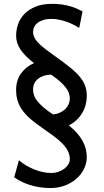

<svg xmlns="http://www.w3.org/2000/svg" viewBox="-20 -745 540 995"><path d="M341.8 -234.4Q341.8 -248 337.2 -262Q332.5 -275.9 321.3 -290.8Q310.1 -305.7 291.3 -322.5Q272.5 -339.4 244.6 -358.4Q202.1 -356.9 176.8 -336.2Q151.4 -315.4 151.4 -280.8Q151.4 -266.1 156.2 -251.5Q161.1 -236.8 173.1 -221.4Q185.1 -206.1 204.8 -189Q224.6 -171.9 254.9 -151.9Q274.4 -153.8 290.5 -161.1Q306.6 -168.5 317.9 -179.4Q329.1 -190.4 335.4 -204.6Q341.8 -218.8 341.8 -234.4ZM78.1 85.4Q94.7 100.1 115.5 112.3Q136.2 124.5 158.2 133.3Q180.2 142.1 202.4 146.7Q224.6 151.4 244.1 151.4Q265.6 151.4 283.4 145Q301.3 138.7 314.2 128.7Q327.1 118.7 334.5 106Q341.8 93.3 341.8 80.6Q341.8 57.1 331.5 37.1Q321.3 17.1 302.2 -2.2Q283.2 -21.5 256.6 -41Q230 -60.5 197.8 -83Q164.6 -106 139.6 -127.2Q114.7 -148.4 97.7 -171.4Q80.6 -194.3 72 -220.5Q63.5 -246.6 63.5 -278.8Q63.5 -329.1 88.9 -364.3Q114.3 -399.4 156.2 -418Q108.4 -454.6 85.9 -488.8Q63.5 -522.9 63.5 -559.1Q63.5 -588.9 73.2 -618.4Q83 -647.9 105.5 -671.6Q127.9 -695.3 163.6 -710.2Q199.2 -725.1 251.5 -725.1Q277.8 -725.1 301 -721.7Q324.2 -718.3 343.5 -712.6Q362.8 -707 378.9 -700Q395 -692.9 407.7 -686L390.6 -600.6Q378.4 -607.9 362.8 -616Q347.2 -624 328.9 -630.9Q310.5 -637.7 289.8 -642.3Q269 -647 246.6 -647Q221.7 -647 203.6 -641.1Q185.5 -635.3 173.8 -625.7Q162.1 -616.2 156.7 -604Q151.4 -591.8 151.4 -579.6Q151.4 -561 161.6 -544.4Q171.9 -527.8 190.9 -510.7Q210 -493.7 236.6 -474.6Q263.2 -455.6 295.4 -432.1Q328.1 -408.2 353.3 -387.2Q378.4 -366.2 395.5 -344.7Q412.6 -323.2 421.1 -300.3Q429.7 -277.3 429.7 -250Q429.7 -197.8 404.8 -157.5Q379.9 -117.2 336.9 -95.2Q384.8 -56.2 407.2 -16.1Q429.7 23.9 429.7 68.4Q429.7 101.6 415 130.9Q400.4 160.2 375 182.1Q349.6 204.1 315.4 216.8Q281.2 229.5 241.7 229.5Q211.9 229.5 184.3 225.1Q156.7 220.7 132.6 212.9Q108.4 205.1 88.4 194.8Q68.4 184.6 53.7 173.3Z"/></svg>

Font: Andika New Basic
Style: Regular
Weight: 400
Designer: Victor Gaultney, Annie Olsen, Julie Remington, Don Collingsworth, Eric Hays
Foundry: SIL International
Version: Version 5.500; ttfautohint (v1.8.3)